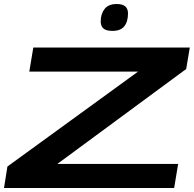

<svg xmlns="http://www.w3.org/2000/svg" viewBox="-26 -937 967 957"><path d="M-6 0 11 -107 662 -580H120L140 -700H920L902 -593L260 -120H862L842 0ZM535 -783Q503 -783 489.5 -795Q476 -807 476 -830Q476 -868 495.5 -892.5Q515 -917 555 -917Q585 -917 598.5 -905Q612 -893 612 -870Q612 -829 593.5 -806Q575 -783 535 -783Z"/></svg>

Font: Georama Extra Expanded SemiBold
Style: Italic
Weight: 600
Width: 8
Italic angle: -9°
Designer: Jean-Baptiste Levee
Foundry: Production Type
Version: Version 1.000